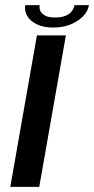

<svg xmlns="http://www.w3.org/2000/svg" viewBox="-20 -726 366 746"><path d="M20 0H132.5L236 -588.5H123.5ZM186 -619Q226 -619 255.5 -631.5Q285 -644 303.5 -663.5Q322 -683 325.5 -706H269.5Q267.5 -694 259.2 -682.8Q251 -671.5 235 -664.8Q219 -658 193 -658Q169.5 -658 156 -665Q142.5 -672 137.2 -682.8Q132 -693.5 134 -706H78Q74.5 -683 86 -663.5Q97.5 -644 123.2 -631.5Q149 -619 186 -619Z"/></svg>

Font: Anybody Expanded
Style: Italic
Weight: 400
Width: 7
Italic angle: -10°
Version: Version 1.113;gftools[0.9.25]